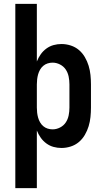

<svg xmlns="http://www.w3.org/2000/svg" viewBox="-20 -755 540 990"><path d="M59 215V-735H170V-438Q178 -458 190 -475Q202 -492 219 -504.5Q236 -517 256 -522.5Q276 -528 297 -528Q321 -528 344.5 -520.5Q368 -513 386.5 -497.5Q405 -482 417.5 -460.5Q430 -439 437 -416Q444 -393 446.5 -368.5Q449 -344 449 -320V-200Q449 -176 446.5 -151.5Q444 -127 437 -104Q430 -81 417.5 -59.5Q405 -38 386.5 -22.5Q368 -7 344.5 0.5Q321 8 297 8Q276 8 256 2.5Q236 -3 219 -15.5Q202 -28 190 -45Q178 -62 170 -82V215ZM251 -88Q271 -88 289.5 -97.5Q308 -107 319 -123.5Q330 -140 334 -160Q338 -180 338 -200V-320Q338 -340 334 -360Q330 -380 319 -396.5Q308 -413 289.5 -422.5Q271 -432 251 -432Q238 -432 225.5 -428Q213 -424 203 -415.5Q193 -407 186.5 -395.5Q180 -384 176.5 -371.5Q173 -359 171.5 -346Q170 -333 170 -320V-200Q170 -187 171.5 -174Q173 -161 176.5 -148.5Q180 -136 186.5 -124.5Q193 -113 203 -104.5Q213 -96 225.5 -92Q238 -88 251 -88Z"/></svg>

Font: Iosevka SS18
Style: Bold
Weight: 700
Monospace: yes
Designer: Belleve Invis
Foundry: Belleve Invis
Version: Version 25.1.1; ttfautohint (v1.8.4)